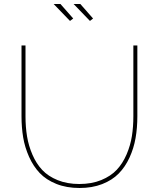

<svg xmlns="http://www.w3.org/2000/svg" viewBox="-20 -938 796 963"><path d="M249 -918H283.2L347.2 -845.2L331.1 -833ZM349.1 -918H382.8L446.8 -845.2L431.2 -833ZM378.9 4.9Q313.5 4.9 262.5 -15.6Q211.4 -36.1 179.2 -70.1Q147 -104 125.7 -151.6Q104.5 -199.2 96.2 -249Q87.9 -298.8 87.9 -355V-710H107.9V-355Q107.9 -300.8 115.7 -253.7Q123.5 -206.5 142.8 -161.9Q162.1 -117.2 191.9 -85.4Q221.7 -53.7 269.3 -34.4Q316.9 -15.1 377.9 -15.1Q439.9 -15.1 488 -34.9Q536.1 -54.7 565.9 -86.7Q595.7 -118.7 615 -163.8Q634.3 -209 641.6 -255.6Q648.9 -302.2 648.9 -355V-710H668.9V-355Q668.9 -296.4 659.9 -245.1Q650.9 -193.8 629.4 -147.2Q607.9 -100.6 575.2 -67.4Q542.5 -34.2 492.4 -14.6Q442.4 4.9 378.9 4.9Z"/></svg>

Font: Rawline Thin
Style: Regular
Weight: 250
Designer: Matt McInerney, Pablo Impallari, Rodrigo Fuenzalida
Foundry: Matt McInerney, Pablo Impallari, Rodrigo Fuenzalida
Version: Version 4.020;PS 004.020;hotconv 1.0.88;makeotf.lib2.5.64775